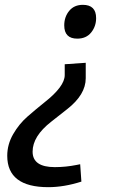

<svg xmlns="http://www.w3.org/2000/svg" viewBox="-20 -570 493 795"><path d="M246 -465Q246 -500 266.5 -525Q287 -550 323 -550Q378 -550 378 -495Q378 -461 357.5 -435.5Q337 -410 300 -410Q246 -410 246 -465ZM248 -304 335 -310V-246Q335 -178 258 -118Q225 -92 192 -66Q115 -6 115 58Q115 122 207 122Q252 122 297 113L312 110L317 182Q245 205 180 205Q10 205 10 75Q10 28 34.5 -14.5Q59 -57 94 -87.5Q129 -118 164 -146Q248 -212 248 -259Z"/></svg>

Font: Bitter
Style: Italic
Weight: 400
Italic angle: -9°
Designer: Sol Matas
Foundry: Sol Matas
Version: Version 1.001